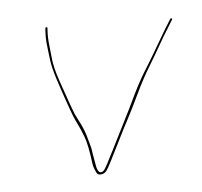

<svg xmlns="http://www.w3.org/2000/svg" viewBox="-74 -759 849 807"><g transform="rotate(-10 350.5 -355.5)"><path d="M174.7 -680C171.7 -680 169.9 -678.3 169.4 -675L168.1 -667C165.2 -648.5 163.8 -632 163.8 -617.5C163.8 -607.2 164.1 -596.2 164.6 -584.5C165.1 -572.8 165.6 -557.9 166.1 -539.8C166.7 -521.6 170.5 -496.4 177.5 -464C181.5 -445.3 185.9 -426.7 190.6 -408C195.3 -389.3 200.1 -370.2 205 -350.5C209.9 -330.8 214.9 -312.2 220.1 -294.5C225.3 -276.8 231.1 -262 235.8 -250C240.6 -238 246.2 -220.6 252.7 -197.8C259.2 -175 263.6 -135.9 265.8 -80.4C266.2 -70.1 269.7 -56.6 276.3 -40C278.7 -34 284.5 -31 293.7 -31C302.8 -31 310.4 -34 316.3 -40C322.3 -46 330.3 -57.3 340.5 -74C350.6 -90.7 361 -107.3 371.5 -124C382.1 -140.7 393.3 -158.8 405.1 -178.5C417 -198.2 429.8 -218.5 443.6 -239.5C457.3 -260.5 477.3 -293.2 503.5 -337.5C529.6 -381.8 553.1 -416.8 572.2 -442.5C591.2 -468.2 609.4 -493.7 626.8 -519C644.1 -544.3 660.8 -567.3 676.7 -588L699.6 -619C702 -621.7 702 -623.7 699.6 -625C697.1 -626.3 695 -626 693.4 -624L669.3 -592C654.1 -571.3 637.6 -548.3 619.9 -523C602.2 -497.7 583.9 -472.2 564.8 -446.5C544.8 -420.8 519.8 -385.7 492.8 -341C466.5 -296.3 446.7 -263.5 433.4 -242.5C420.1 -221.5 407.5 -201.2 395.6 -181.5C383.8 -161.8 372.5 -143.7 362 -127C351.4 -110.3 341.1 -93.8 331 -77.5C320.9 -61.2 313.7 -50.8 309.2 -46.5C304.8 -42.2 300.1 -40 295.1 -40C284.5 -40 278.5 -55.2 277.3 -85.5C276.9 -93.8 276.3 -101.5 275.3 -108.5C274.3 -115.5 273.7 -123.5 273.5 -132.5C273.2 -141.5 272.2 -150.5 270.3 -159.5C268.3 -168.5 266.5 -178.2 264.8 -188.5C263.2 -198.8 260.9 -209.3 258 -220C255.1 -230.7 251.4 -241.8 247 -253.5C242.6 -265.2 236.6 -280 229.2 -298C223.7 -316 218.5 -334.7 213.6 -354C208.6 -373.3 200.8 -404.4 189.9 -447.3C179.1 -490.1 173.9 -526 174.4 -555C174.5 -564.3 174.2 -580.3 173.5 -603C172.8 -625.7 174 -647 177.1 -667L178.4 -675C178.9 -678.3 177.7 -680 174.7 -680Z"/></g></svg>

Font: Proton
Style: LitExtIt
Weight: 500
Version: Version 1.017